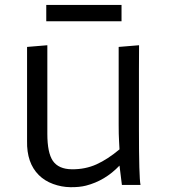

<svg xmlns="http://www.w3.org/2000/svg" viewBox="-20 -757 706 786"><path d="M548.8 -472.2V-228Q548.8 -30.3 555.2 0H479L469.2 -79.1Q410.2 -17.1 332 2.9Q304.7 9.8 268.3 9.3Q231.9 8.8 197.3 -3.9Q162.6 -16.6 138.7 -40.5Q88.9 -90.3 90.8 -179.7V-564.9L173.8 -571.8V-209Q173.8 -131.8 196.3 -98.6Q219.7 -64.5 274.4 -64Q329.1 -63.5 375 -84.2Q420.9 -105 469.2 -145.5L467.3 -181.2Q465.8 -204.6 465.8 -247.6V-564.9L549.3 -571.8Q548.8 -518.6 548.8 -472.2ZM169.4 -736.8H477.5V-669.9H169.4Z"/></svg>

Font: Duru Sans
Style: Regular
Weight: 400
Designer: Onur Yazõcõgil
Foundry: Onur Yazõcõgil
Version: Version 1.001